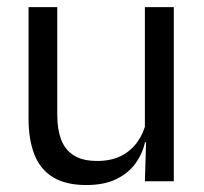

<svg xmlns="http://www.w3.org/2000/svg" viewBox="-20 -508 573 538"><path d="M60 -488H140.5V-184.5Q140.5 -146 151.2 -117.2Q162 -88.5 186.5 -72.8Q211 -57 252.5 -57Q291.5 -57 319.5 -71.2Q347.5 -85.5 365.2 -110.5Q383 -135.5 389.5 -167L404 -109.5H386.5Q379 -76.5 359 -49.2Q339 -22 305.2 -5.8Q271.5 10.5 222 10.5Q164.5 10.5 128.8 -11.2Q93 -33 76.5 -74.8Q60 -116.5 60 -175.5ZM386 -488H467V0H386L389.5 -117L386 -122Z"/></svg>

Font: Anek Kannada
Style: Regular
Weight: 400
Version: Version 1.003